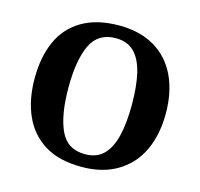

<svg xmlns="http://www.w3.org/2000/svg" viewBox="-106 -840 1005 964"><g transform="rotate(15 396.5 -357.5)"><path d="M398.5 10Q281 10 206 -36Q131 -82 93.5 -165Q56 -248 56 -359Q56 -470 92.5 -552Q129 -634 206.3 -679.5Q283.6 -725 399 -725Q508 -725 584 -679.5Q660 -634 699 -551.3Q738 -468.6 738 -358.3Q738 -248 699.5 -165.5Q661 -83 584 -36.5Q507 10 398.5 10ZM397.9 -56Q459 -56 494.6 -92.3Q530.2 -128.6 546.1 -195.7Q562 -262.7 562 -357.8Q562 -453 546.1 -520.1Q530.2 -587.3 494.6 -623.1Q459 -659 398.9 -659Q307 -659 269.5 -580.2Q232 -501.4 232 -358.2Q232 -216 269 -136Q306 -56 397.9 -56Z"/></g></svg>

Font: Noto Serif Hentaigana EL
Style: Regular
Weight: 400
Designer: Kazuhiro Yamada
Foundry: nipponia
Version: Version 1.000